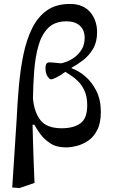

<svg xmlns="http://www.w3.org/2000/svg" viewBox="-20 -736 571 973"><path d="M155 191 79 217 42 214 64 -125Q68 -212 75.5 -297.5Q83 -383 98.5 -458.5Q114 -534 142.5 -592Q171 -650 217.5 -683Q264 -716 335 -716Q401 -716 436.5 -675Q472 -634 472 -572Q472 -523 451.5 -488.5Q431 -454 401 -431Q371 -408 343 -393V-390Q378 -378 412 -349Q446 -320 468.5 -275Q491 -230 491 -169Q491 -113 473 -77.5Q455 -42 427 -23Q399 -4 368.5 3.5Q338 11 314 11Q267 11 236 -9Q205 -29 185 -56Q165 -83 154 -104H145Q146 -62 147.5 -10.5Q149 41 151 94Q153 147 155 191ZM147 -238Q153 -168 185 -127Q217 -86 293 -86Q353 -86 387.5 -111Q422 -136 422 -202Q422 -245 409 -274.5Q396 -304 377 -323Q358 -342 339.5 -353.5Q321 -365 311 -372Q287 -354 267 -344Q247 -334 239 -334Q231 -334 221.5 -348Q212 -362 211 -381Q209 -396 213 -408Q217 -420 230 -420Q235 -420 248.5 -419Q262 -418 275 -416.5Q288 -415 289 -415Q297 -416 316.5 -423Q336 -430 357.5 -445.5Q379 -461 394 -485.5Q409 -510 409 -544Q409 -584 384.5 -606Q360 -628 317 -628Q258 -628 224.5 -594.5Q191 -561 175 -505Q159 -449 153.5 -379.5Q148 -310 147 -238Z"/></svg>

Font: STIX Two Text Medium
Style: Regular
Weight: 500
Designer: Ross Mills, John Hudson & Paul Hanslow, Tiro Typeworks Ltd; with prior portions MicroPress Inc., and Coen Hoffman.
Foundry: Tiro Typeworks Ltd
Version: Version 2.13 b171